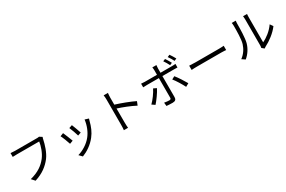

<svg xmlns="http://www.w3.org/2000/svg" viewBox="151 -2286 5698 3829"><g transform="rotate(-30 3000.0 -372.0)"><path d="M800 -704C781 -699 762 -699 747 -699H245C212 -699 173 -702 145 -705V-617C171 -618 205 -620 245 -620H756C743 -524 696 -385 625 -294C541 -187 429 -102 235 -53L303 22C487 -36 606 -129 697 -246C776 -349 824 -510 846 -615C850 -634 854 -651 861 -665Z M1483 -576 1410 -551C1431 -506 1477 -379 1488 -334L1562 -360C1549 -404 1500 -536 1483 -576ZM1759 -547C1744 -419 1692 -292 1621 -205C1539 -102 1412 -26 1296 7L1362 75C1474 32 1596 -46 1688 -163C1760 -253 1803 -360 1830 -470C1834 -483 1838 -499 1845 -520ZM1251 -526 1177 -497C1197 -462 1251 -324 1266 -272L1342 -300C1323 -352 1271 -483 1251 -526Z M2847 -342C2741 -395 2552 -467 2420 -507V-670C2420 -700 2424 -743 2427 -774H2329C2335 -743 2337 -698 2337 -670V-88C2337 -51 2335 -2 2331 30H2427C2423 -3 2421 -56 2421 -88L2420 -418C2531 -383 2704 -316 2813 -257Z M3952 -686C3933 -723 3896 -782 3870 -819L3817 -796C3845 -759 3876 -705 3898 -662ZM3832 -656C3811 -697 3777 -754 3752 -790L3698 -768C3725 -730 3758 -673 3778 -632ZM3252 -401C3213 -320 3127 -201 3061 -139L3130 -92C3186 -154 3280 -281 3322 -367ZM3801 -521C3825 -521 3855 -521 3882 -519V-602C3857 -598 3824 -597 3800 -597H3536V-699C3536 -721 3539 -757 3542 -771H3448C3452 -756 3455 -722 3455 -700V-597H3177C3145 -597 3120 -599 3092 -602V-518C3119 -520 3147 -521 3177 -521H3455V-70C3455 -44 3443 -32 3416 -32C3390 -32 3344 -36 3300 -44L3308 36C3348 40 3408 43 3450 43C3510 43 3536 16 3536 -37V-521ZM3672 -364C3725 -301 3800 -176 3839 -98L3913 -139C3873 -211 3793 -336 3740 -400Z M4102 -335C4133 -338 4186 -340 4241 -340H4790C4835 -340 4877 -336 4897 -335V-433C4875 -431 4839 -428 4789 -428H4241C4185 -428 4132 -431 4102 -433Z M5141 24C5225 -45 5289 -143 5319 -250C5346 -350 5350 -564 5350 -675C5350 -705 5354 -735 5355 -747H5263C5267 -726 5270 -704 5270 -674C5270 -563 5269 -364 5240 -272C5210 -175 5150 -86 5066 -26ZM5577 23C5587 15 5596 8 5611 0C5727 -58 5866 -160 5952 -277L5904 -345C5828 -232 5705 -141 5613 -99V-676C5613 -714 5616 -742 5617 -750H5525C5526 -742 5531 -714 5531 -676V-77C5531 -57 5528 -37 5524 -21Z"/></g></svg>

Font: Source Han Sans CN Regular
Style: Regular
Weight: 400
Designer: Ryoko NISHIZUKA (kana & ideographs); Paul D. Hunt (Latin, Greek & Cyrillic); Wenlong ZHANG (bopomofo); Sandoll Communica
Foundry: Adobe Systems Incorporated
Version: Version 1.004;PS 1.004;hotconv 1.0.82;makeotf.lib2.5.63406